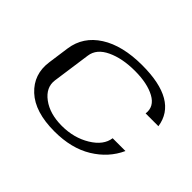

<svg xmlns="http://www.w3.org/2000/svg" viewBox="-108 -691 881 881"><g transform="rotate(45 333.0 -250.0)"><path d="M632.8 -354.5H549.8Q556.6 -404.3 507.3 -431.2Q458 -458 377 -458Q295.9 -458 238.8 -431.2Q181.6 -404.3 174.8 -354.5L148.4 -167Q141.6 -115.2 190.9 -78.6Q240.2 -42 318.4 -42Q396.5 -42 456.5 -78.6Q516.6 -115.2 523.4 -167H606.4Q572.3 -91.8 497.1 -45.9Q421.9 0 312.5 0Q185.5 0 122.1 -59.1Q58.6 -118.2 71.3 -208L85.9 -312.5Q98.6 -400.4 176.8 -450.2Q254.9 -500 382.8 -500Q611.3 -500 632.8 -354.5Z"/></g></svg>

Font: okolaks
Style: RegularItalic
Weight: 500
Italic angle: -8°
Version: Version 000.6.0